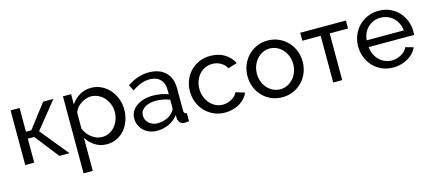

<svg xmlns="http://www.w3.org/2000/svg" viewBox="-55 -1045 3986 1771"><g transform="rotate(-15 1938.5 -159.0)"><path d="M384 -522H482L277 -268L496 0H399L220 -229H159V0H73V-522H159V-295H210Z M854 10Q789 10 739.5 -22Q690 -54 661 -103V213H573V-522H651V-424Q682 -472 731.5 -501.5Q781 -531 841 -531Q895 -531 940 -509Q985 -487 1018 -449.5Q1051 -412 1069.5 -363Q1088 -314 1088 -261Q1088 -205 1071 -155.5Q1054 -106 1023 -69.5Q992 -33 949 -11.5Q906 10 854 10ZM827 -66Q866 -66 897.5 -82.5Q929 -99 951.5 -126.5Q974 -154 986 -189Q998 -224 998 -261Q998 -300 984 -335.5Q970 -371 946 -397.5Q922 -424 889.5 -439.5Q857 -455 819 -455Q795 -455 769.5 -445.5Q744 -436 721.5 -420.5Q699 -405 682.5 -383.5Q666 -362 661 -338V-189Q672 -163 689 -140.5Q706 -118 728 -101.5Q750 -85 775 -75.5Q800 -66 827 -66Z M1330 10Q1293 10 1261 -2.5Q1229 -15 1205.5 -37Q1182 -59 1168.5 -88.5Q1155 -118 1155 -153Q1155 -189 1171 -218.5Q1187 -248 1216.5 -269Q1246 -290 1286.5 -302Q1327 -314 1375 -314Q1413 -314 1452 -307Q1491 -300 1521 -288V-330Q1521 -394 1485 -430.5Q1449 -467 1383 -467Q1304 -467 1217 -406L1188 -463Q1289 -531 1391 -531Q1494 -531 1551.5 -476Q1609 -421 1609 -321V-108Q1609 -77 1637 -76V0Q1623 2 1614 3Q1605 4 1595 4Q1569 4 1553.5 -11.5Q1538 -27 1535 -49L1533 -86Q1498 -39 1444.5 -14.5Q1391 10 1330 10ZM1353 -56Q1400 -56 1440.5 -73.5Q1481 -91 1502 -120Q1521 -139 1521 -159V-236Q1457 -261 1388 -261Q1322 -261 1280.5 -233Q1239 -205 1239 -160Q1239 -138 1247.5 -119Q1256 -100 1271.5 -86Q1287 -72 1308 -64Q1329 -56 1353 -56Z M1716 -262Q1716 -317 1735 -366Q1754 -415 1789 -451.5Q1824 -488 1872.5 -509.5Q1921 -531 1981 -531Q2059 -531 2115.5 -496.5Q2172 -462 2201 -404L2115 -377Q2095 -414 2059 -434.5Q2023 -455 1979 -455Q1943 -455 1911 -440.5Q1879 -426 1856 -400Q1833 -374 1819.5 -339Q1806 -304 1806 -262Q1806 -221 1820 -185Q1834 -149 1857.5 -122.5Q1881 -96 1912.5 -81Q1944 -66 1980 -66Q2003 -66 2025.5 -72.5Q2048 -79 2066.5 -90Q2085 -101 2099 -115.5Q2113 -130 2119 -147L2205 -121Q2193 -92 2171.5 -68Q2150 -44 2121 -27Q2092 -10 2056.5 0Q2021 10 1982 10Q1923 10 1874 -12Q1825 -34 1790 -71Q1755 -108 1735.5 -157.5Q1716 -207 1716 -262Z M2528 10Q2469 10 2420.5 -12Q2372 -34 2337.5 -71Q2303 -108 2284 -157Q2265 -206 2265 -260Q2265 -315 2284.5 -364Q2304 -413 2338.5 -450Q2373 -487 2421.5 -509Q2470 -531 2528 -531Q2586 -531 2635 -509Q2684 -487 2718.5 -450Q2753 -413 2772.5 -364Q2792 -315 2792 -260Q2792 -206 2773 -157Q2754 -108 2719 -71Q2684 -34 2635.5 -12Q2587 10 2528 10ZM2355 -259Q2355 -218 2368.5 -183Q2382 -148 2405.5 -122Q2429 -96 2460.5 -81Q2492 -66 2528 -66Q2564 -66 2595.5 -81Q2627 -96 2651 -122.5Q2675 -149 2688.5 -184.5Q2702 -220 2702 -261Q2702 -301 2688.5 -336.5Q2675 -372 2651 -398.5Q2627 -425 2595.5 -440Q2564 -455 2528 -455Q2492 -455 2460.5 -439.5Q2429 -424 2405.5 -397.5Q2382 -371 2368.5 -335.5Q2355 -300 2355 -259Z M3100 0H3014V-446H2839V-522H3275V-446H3100Z M3588 10Q3529 10 3480 -11.5Q3431 -33 3396 -70Q3361 -107 3341.5 -156.5Q3322 -206 3322 -261Q3322 -316 3341.5 -365Q3361 -414 3396.5 -451Q3432 -488 3481 -509.5Q3530 -531 3589 -531Q3648 -531 3696.5 -509Q3745 -487 3779 -450.5Q3813 -414 3831.5 -365.5Q3850 -317 3850 -265Q3850 -254 3849.5 -245Q3849 -236 3848 -231H3415Q3418 -192 3433 -160Q3448 -128 3472 -105Q3496 -82 3526.5 -69Q3557 -56 3591 -56Q3615 -56 3638 -62.5Q3661 -69 3681 -80Q3701 -91 3716.5 -107Q3732 -123 3740 -143L3816 -122Q3803 -93 3780.5 -69Q3758 -45 3728.5 -27.5Q3699 -10 3663 0Q3627 10 3588 10ZM3767 -296Q3764 -333 3748.5 -364.5Q3733 -396 3709.5 -418Q3686 -440 3655 -452.5Q3624 -465 3589 -465Q3554 -465 3523 -452.5Q3492 -440 3468.5 -417.5Q3445 -395 3430.5 -364Q3416 -333 3413 -296Z"/></g></svg>

Font: PTCRaleway Medium
Style: Regular
Weight: 500
Designer: Matt McInerney, Pablo Impallari, Rodrigo Fuenzalida
Foundry: Matt McInerney, Pablo Impallari, Rodrigo Fuenzalida
Version: Version 3.000g; ttfautohint (v1.5) -l 8 -r 28 -G 28 -x 14 -D